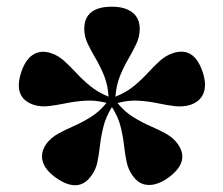

<svg xmlns="http://www.w3.org/2000/svg" viewBox="-20 -800 665 573"><path d="M252.5 -275.5Q214.5 -222 147 -269.5Q115 -292 107.5 -318.2Q100 -344.5 118.5 -371Q132 -389 153.2 -400.8Q174.5 -412.5 199.5 -423.5Q224.5 -434.5 250.2 -450.2Q276 -466 298 -493Q264.5 -501.5 234.5 -499.5Q204.5 -497.5 177.5 -492Q150.5 -486.5 126.5 -483.5Q102.5 -480.5 81 -487Q18 -508 43.5 -585Q55.5 -621.5 78.2 -636.5Q101 -651.5 132 -641.5Q153.5 -634.5 171.2 -618.5Q189 -602.5 207.5 -582.5Q226 -562.5 249 -543.5Q272 -524.5 304 -511.5Q302 -546 290.8 -573.8Q279.5 -601.5 265.8 -624.8Q252 -648 241.8 -669.5Q231.5 -691 231.5 -713.5Q231.5 -780 314 -780Q353 -780 375 -763Q397 -746 397 -713.5Q397 -691 387 -669.5Q377 -648 363.2 -624.5Q349.5 -601 338.2 -573.5Q327 -546 324.5 -511.5Q357 -524.5 380 -543.5Q403 -562.5 421.2 -582.5Q439.5 -602.5 457.2 -618.5Q475 -634.5 496.5 -641.5Q559.5 -662 585 -584.5Q597 -548.5 587.8 -523Q578.5 -497.5 548 -487Q526 -480.5 502 -483.2Q478 -486 451 -491.8Q424 -497.5 394 -499.5Q364 -501.5 330.5 -492.5Q352.5 -466 378.2 -450.2Q404 -434.5 429.2 -423.5Q454.5 -412.5 475.8 -400.8Q497 -389 510 -371Q548.5 -317.5 482 -269.5Q450.5 -247 422.5 -248Q394.5 -249 376 -275.5Q362.5 -294 357.8 -317.2Q353 -340.5 350 -367.2Q347 -394 339.8 -422.8Q332.5 -451.5 314 -480.5Q296 -451.5 288.8 -422.5Q281.5 -393.5 278.5 -366.8Q275.5 -340 270.8 -316.8Q266 -293.5 252.5 -275.5ZM314.5 -497.5V-498L314 -497.5Z"/></svg>

Font: Fraunces 9pt S000
Style: Bold
Weight: 700
Version: Version 1.000; ttfautohint (v1.8.3)